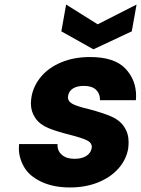

<svg xmlns="http://www.w3.org/2000/svg" viewBox="-20 -817 621 845"><path d="M560 -679 391 -600 250 -679 271 -797 410 -710 581 -797ZM288 8Q215 8 162 -17Q109 -42 86 -82Q63 -122 63 -165Q63 -174 64 -183H233Q233 -180 233 -178Q233 -152 253 -135Q273 -118 308 -118Q340 -118 359.5 -130.5Q379 -143 383 -163Q384 -167 384 -170Q384 -189 362.5 -199.5Q341 -210 287 -224Q230 -238 192.5 -253.5Q155 -269 135.5 -297.5Q116 -326 116 -361Q116 -376 119 -393Q128 -441 161.5 -480.5Q195 -520 250.5 -543Q306 -566 377 -566Q482 -566 530.5 -516.5Q579 -467 579 -394Q579 -385 578 -376H420Q420 -377 420 -379Q420 -406 402 -422.5Q384 -439 349 -439Q319 -439 301 -427.5Q283 -416 280 -396Q279 -392 279 -389Q279 -370 300.5 -359Q322 -348 374 -336Q433 -320 469.5 -304.5Q506 -289 526 -259.5Q546 -230 546 -192Q546 -178 544 -162Q535 -113 500.5 -74.5Q466 -36 411 -14Q356 8 288 8Z"/></svg>

Font: Fz Poppins
Style: Bold Italic
Weight: 700
Italic angle: -10°
Designer: Ninad Kale (Devanagari), Jonny Pinhorn (Latin)
Foundry: Indian Type Foundry
Version: Vit hóa bi Vntype.Com & FontZin.Com